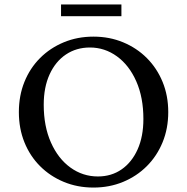

<svg xmlns="http://www.w3.org/2000/svg" viewBox="-20 -835 843 865"><path d="M401 10Q329 10 267.5 -15.5Q206 -41 160.5 -86.5Q115 -132 90 -194Q65 -256 65 -330Q65 -404 90 -466Q115 -528 160.5 -573.5Q206 -619 267.5 -644.5Q329 -670 401 -670Q473 -670 534.5 -644.5Q596 -619 641.5 -573.5Q687 -528 712.5 -466Q738 -404 738 -330Q738 -256 712.5 -194Q687 -132 641.5 -86.5Q596 -41 534.5 -15.5Q473 10 401 10ZM421 -40Q482 -40 528 -72Q574 -104 600 -162Q626 -220 626 -299Q626 -396 594 -468.5Q562 -541 507 -581Q452 -621 385 -621Q324 -621 277 -589.5Q230 -558 203.5 -500Q177 -442 177 -363Q177 -266 209.5 -193Q242 -120 297.5 -80Q353 -40 421 -40ZM255 -762V-815H527V-762Z"/></svg>

Font: Spectral Medium
Style: Regular
Weight: 500
Designer: Jean-Baptiste Levee
Foundry: Production Type
Version: Version 2.001